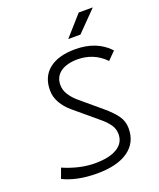

<svg xmlns="http://www.w3.org/2000/svg" viewBox="-163 -993 911 1101"><g transform="rotate(-20 293.0 -442.0)"><path d="M237.3 9.8Q115.2 9.8 30.8 -31.7L53.2 -92.8Q153.8 -49.3 246.6 -49.3Q333.5 -49.3 381.1 -78.4Q428.7 -107.4 428.7 -160.6Q428.7 -192.4 412.1 -216.8Q395.5 -241.2 369.6 -263.7L220.7 -388.7Q186.5 -417.5 165.8 -453.6Q145 -489.7 145 -530.8Q145 -613.8 201.4 -658.4Q257.8 -703.1 360.8 -703.1Q491.7 -703.1 568.4 -620.6L521.5 -573.2Q484.4 -610.8 442.1 -627.4Q399.9 -644 355 -644Q287.1 -644 249.3 -616.5Q211.4 -588.9 211.4 -539.1Q211.4 -507.3 229.5 -479Q247.6 -450.7 276.4 -426.3L405.3 -317.9Q445.3 -283.7 470 -250Q494.6 -216.3 494.6 -171.9Q494.6 -85 427.5 -37.6Q360.4 9.8 237.3 9.8ZM344.2 -771.5 452.6 -894H538.6L418.5 -771.5Z"/></g></svg>

Font: Cascadia Code PL Light
Style: Italic
Weight: 300
Italic angle: -10°
Monospace: yes
Designer: Aaron Bell
Foundry: Saja Typeworks
Version: Version 2404.023; ttfautohint (v1.8.4)